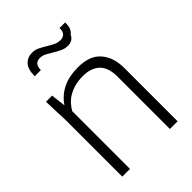

<svg xmlns="http://www.w3.org/2000/svg" viewBox="-218 -851 952 952"><g transform="rotate(-45 257.5 -375.5)"><path d="M455 0H401V-366Q401 -432 369 -461.5Q337 -491 281 -491Q248 -491 222 -483.5Q196 -476 176.5 -464Q157 -452 143.5 -436.5Q130 -421 121 -405V0H67V-390L62 -530H105L114 -453Q173 -539 294 -539Q377 -539 416 -493.5Q455 -448 455 -375ZM336 -649Q315 -649 297 -657.5Q279 -666 262 -676.5Q245 -687 228.5 -696Q212 -705 194 -705Q155 -705 155 -659H112Q112 -708 132.5 -729.5Q153 -751 186 -751Q206 -751 224 -742Q242 -733 259 -722.5Q276 -712 293 -703.5Q310 -695 329 -695Q346 -695 357 -705Q368 -715 368 -741H407Q408 -716 401.5 -701.5Q395 -687 384 -679Q370 -649 336 -649Z"/></g></svg>

Font: Tanohe Sans Light
Style: Regular
Weight: 300
Designer: Village Type and Design LLC & Cristiano Sobral
Foundry: Cooper Hewitt Smithsonian Design Museum
Version: Version 1.00;September 29, 2021;FontCreator 13.0.0.2655 64-b